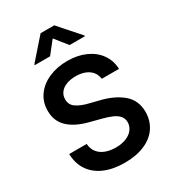

<svg xmlns="http://www.w3.org/2000/svg" viewBox="-231 -1097 1101 1228"><g transform="rotate(-30 319.0 -482.5)"><path d="M461.6 -527.7Q458.1 -558.2 440.3 -580.3Q422.6 -602.3 392.9 -614Q363.3 -625.7 324.6 -625.7Q284.1 -625.7 254.3 -613.6Q224.4 -601.6 208.6 -580.1Q192.8 -558.6 193.2 -531.2Q192.1 -489.7 226.6 -466.8Q261 -443.9 316.8 -431.1L384.9 -414.1Q479 -391.3 538.5 -341.3Q598 -291.2 598.7 -204.5Q598 -140.3 565.2 -91.4Q532.3 -42.6 470.2 -15.6Q408 11.4 322.4 11.4Q237.6 11.4 174.9 -15.3Q112.2 -41.9 77.4 -92.7Q42.6 -143.5 40.5 -215.2H169.7Q172.2 -177.9 192.3 -152.3Q212.4 -126.8 245.9 -114.2Q279.5 -101.6 321.7 -101.6Q363.6 -101.6 396.5 -114.5Q429.3 -127.5 447.8 -151.1Q466.3 -174.7 466.6 -205.3Q466.3 -232.2 450.5 -251.1Q434.7 -269.9 406.6 -282.5Q378.6 -295.1 335.9 -306.1L253.6 -327.4Q159.4 -351.6 109.4 -399.3Q59.3 -447.1 59.7 -522.7Q59.3 -585.9 93.8 -634.6Q128.2 -683.2 189.3 -710.2Q250.4 -737.2 326.7 -737.2Q402.3 -737.2 461.3 -710.6Q520.2 -683.9 553.6 -636.2Q587 -588.4 588.8 -527.7ZM504.3 -817.5H391.3L318.9 -908.4L247.2 -817.5H134.2V-823.2L268.5 -975.9H369.3L504.3 -823.2Z"/></g></svg>

Font: Riot Sans
Style: Bold
Weight: 600
Designer: Rasmus Andersson
Foundry: rsms
Version: Version 4.001